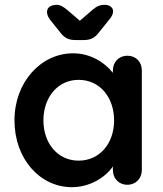

<svg xmlns="http://www.w3.org/2000/svg" viewBox="-20 -766 677 796"><path d="M448 -61C448 -26 473 0 508 0C543 0 568 -26 568 -61V-474C568 -510 543 -535 508 -535C473 -535 448 -509 448 -474V-464C413 -509 353 -545 283 -545C150 -545 40 -426 40 -267C40 -107 146 10 278 10C350 10 415 -28 448 -76ZM160 -267C160 -362 219 -435 306 -435C394 -435 453 -362 453 -267C453 -172 394 -100 306 -100C219 -100 160 -172 160 -267ZM328 -600C355 -600 373 -609 389 -630L433 -685C445 -699 449 -710 449 -720C449 -734 434 -746 416 -746C391 -746 380 -739 361 -723L311 -680L261 -723C242 -739 229 -746 216 -746C189 -746 175 -734 175 -717C175 -707 178 -697 187 -685L231 -630C247 -609 265 -600 292 -600Z"/></svg>

Font: Hotpoint
Style: Bold
Weight: 700
Designer: Andrew Paglinawan, Luciano Perondi, Riccardo Olocco
Foundry: CAST Cooperativa Anonima Servizi Tipografici
Version: Version 1.000;PS 2.1;hotconv 16.6.51;makeotf.lib2.5.65220